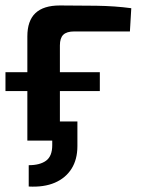

<svg xmlns="http://www.w3.org/2000/svg" viewBox="-24 -514 518 702"><path d="M81 168V90Q122 90 144.5 73.5Q167 57 167 17V0H109V-70H259V20Q259 69 237.5 103Q216 137 176.5 154Q137 171 81 168ZM-4 -181V-250H341V-181ZM195 -494Q260 -494 328.5 -493Q397 -492 456 -484L451 -399H247Q220 -399 207.5 -387Q195 -375 195 -348V0H76V-381Q76 -438 105.5 -466Q135 -494 195 -494Z"/></svg>

Font: Exo 2 SemiBold
Style: Regular
Weight: 600
Designer: Natanael Gama
Foundry: Natanael Gama
Version: Version 2.010